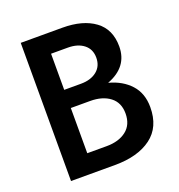

<svg xmlns="http://www.w3.org/2000/svg" viewBox="-127 -807 854 914"><g transform="rotate(-20 300.0 -350.0)"><path d="M196 -327V-98H294Q356 -98 394 -127.5Q432 -157 432 -214Q432 -269 394 -298Q356 -327 294 -327ZM196 -602V-419H281Q331 -419 361.5 -443.5Q392 -468 392 -511Q392 -554 361.5 -578Q331 -602 281 -602ZM78 -700H289Q392 -700 452.5 -655.5Q513 -611 513 -524Q513 -420 404 -379Q472 -361 512.5 -316.5Q553 -272 553 -202Q553 -101 485 -50.5Q417 0 301 0H78Z"/></g></svg>

Font: Renner* Medium
Style: Medium
Weight: 500
Version: Version 003.000 ; ttfautohint (v0.97) -l 8 -r 50 -G 200 -x 1